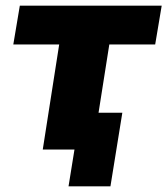

<svg xmlns="http://www.w3.org/2000/svg" viewBox="-20 -528 591 678"><path d="M131 0 189 -371H27L50 -508H551L528 -371H366L328 -130H412L370 130H222L243 0Z"/></svg>

Font: Winston ExtraBold
Style: Italic
Weight: 800
Italic angle: -9°
Designer: Original fonts by Vernon Adams / Changes by Cristiano Sobral
Foundry: Original fonts by Vernon Adams / Changes by Cristiano Sobral
Version: Version 2.503;July 17, 2020;FontCreator 13.0.0.2655 64-bit